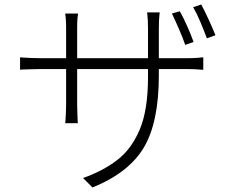

<svg xmlns="http://www.w3.org/2000/svg" viewBox="-20 -794 1040 851"><path d="M838 -608 801 -595Q790 -627 773 -666Q756 -705 742 -734L777 -744Q792 -718 809.5 -678.5Q827 -639 838 -608ZM684 -536H803Q832 -536 854 -537.5Q876 -539 881 -540V-485Q880 -485 873 -485Q846 -488 803 -488H684V-459Q684 -253 618 -141Q552 -29 390 37L348 -5Q434 -35 498 -83.5Q562 -132 599 -219Q636 -306 636 -452V-488H322V-328Q322 -310 323 -290.5Q324 -271 324 -259Q325 -250 325 -248H269Q269 -250 270 -258Q271 -271 272 -290.5Q273 -310 273 -328V-488H162Q140 -488 117.5 -487Q95 -486 81 -486Q71 -485 69 -485V-540Q70 -540 80 -539Q94 -538 117.5 -537Q141 -536 162 -536H273V-673Q273 -695 271.5 -712.5Q270 -730 269 -734H326Q325 -730 323.5 -713.5Q322 -697 322 -674V-536H636V-665Q636 -707 633 -731Q632 -738 632 -739H688Q688 -738 687 -731Q684 -707 684 -665ZM836 -762 872 -774Q887 -746 904.5 -708Q922 -670 935 -638L897 -624Q884 -659 868 -697Q852 -735 836 -762Z"/></svg>

Font: LXGW 975 Gothic SC 200W
Style: Regular
Weight: 200
Version: Version 2.01;February 25, 2021